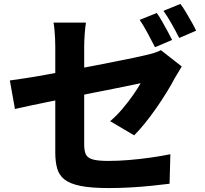

<svg xmlns="http://www.w3.org/2000/svg" viewBox="-20 -890 1040 976"><path d="M777 -824Q790 -806 804.5 -780.5Q819 -755 832.5 -730Q846 -705 855 -687L768 -650Q752 -681 731 -720.5Q710 -760 690 -789ZM897 -870Q911 -852 926 -826.5Q941 -801 955 -776.5Q969 -752 977 -734L891 -697Q875 -729 853 -768Q831 -807 811 -835ZM261 -115Q261 -135 261 -173.5Q261 -212 261 -262Q261 -312 261 -367Q261 -422 261 -475.5Q261 -529 261 -575.5Q261 -622 261 -653Q261 -671 260 -693.5Q259 -716 257 -738Q255 -760 252 -775H417Q413 -752 410.5 -716Q408 -680 408 -653Q408 -622 408 -581.5Q408 -541 408 -494Q408 -447 408 -399.5Q408 -352 408 -306.5Q408 -261 408 -222Q408 -183 408 -154Q408 -124 416 -106Q424 -88 450 -80Q476 -72 530 -72Q581 -72 635 -76.5Q689 -81 743 -88.5Q797 -96 846 -106L842 44Q802 49 749 54.5Q696 60 640 63Q584 66 533 66Q443 66 389 55Q335 44 307.5 22Q280 0 270.5 -34Q261 -68 261 -115ZM904 -552Q898 -541 887.5 -524.5Q877 -508 869 -494Q853 -463 828.5 -423Q804 -383 775.5 -342Q747 -301 717.5 -264.5Q688 -228 662 -202L540 -274Q573 -302 603 -337.5Q633 -373 657 -407.5Q681 -442 695 -467Q680 -464 645 -456.5Q610 -449 561 -439.5Q512 -430 455 -418.5Q398 -407 339.5 -395Q281 -383 227 -372.5Q173 -362 128.5 -352Q84 -342 56 -336L30 -481Q59 -485 106 -492Q153 -499 210 -509.5Q267 -520 329.5 -531.5Q392 -543 453 -555Q514 -567 567.5 -577.5Q621 -588 661.5 -596.5Q702 -605 722 -610Q744 -615 763.5 -621Q783 -627 798 -635Z"/></svg>

Font: Noto Sans SC ExtraBold
Style: Regular
Weight: 800
Designer: Ryoko NISHIZUKA 西塚涼子 (kana, bopomofo & ideographs); Paul D. Hunt (Latin, Greek & Cyrillic); Sandoll Communications 산돌커뮤니
Foundry: Adobe
Version: Version 2.004-H2;hotconv 1.0.118;makeotfexe 2.5.65603